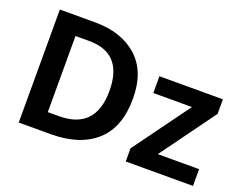

<svg xmlns="http://www.w3.org/2000/svg" viewBox="-111 -927 1445 1140"><g transform="rotate(20 611.5 -357.0)"><path d="M680 -364Q680 -536 580.5 -625Q481 -714 314 -714H91V0H293Q476 0 578 -91.5Q680 -183 680 -364ZM533 -360Q533 -117 302 -117H232V-598H319Q533 -598 533 -360ZM1192 0H767V-83L1026 -438H782V-544H1183V-452L931 -106H1192Z"/></g></svg>

Font: Noto Sans UI
Style: Bold
Weight: 700
Designer: Monotype Design Team
Foundry: Monotype Imaging Inc.
Version: Version 1.901